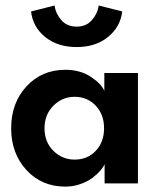

<svg xmlns="http://www.w3.org/2000/svg" viewBox="-20 -682 591 714"><path d="M434.5 -639.5Q428 -582.5 382 -544.8Q336 -507 265 -507Q194.5 -507 148.2 -544.2Q102 -581.5 95.5 -639.5L183 -661.5Q187 -631.5 208 -607.2Q229 -583 265 -583Q300.5 -583 321.8 -607.2Q343 -631.5 347 -661.5ZM369 0V-72Q365.5 -62 354.2 -48.8Q343 -35.5 325 -21.5Q307 -7.5 279.8 2.2Q252.5 12 223 12Q135 12 78.2 -49.8Q21.5 -111.5 21.5 -205Q21.5 -299 78.5 -360.8Q135.5 -422.5 223 -422.5Q278 -422.5 317.5 -396.5Q357 -370.5 368 -344V-410.5H493V0ZM145.5 -205Q145.5 -154 178.5 -121.2Q211.5 -88.5 257.5 -88.5Q305.5 -88.5 336.2 -121.2Q367 -154 367 -205Q367 -256 336 -289Q305 -322 257.5 -322Q211.5 -322 178.5 -288.8Q145.5 -255.5 145.5 -205Z"/></svg>

Font: League Spartan SemiBold
Style: Regular
Weight: 600
Foundry: The League of Moveable Type
Version: Version 2.002